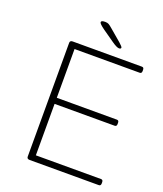

<svg xmlns="http://www.w3.org/2000/svg" viewBox="-156 -965 903 1066"><g transform="rotate(20 296.0 -432.0)"><path d="M147 0Q131 0 131 -14V-686Q131 -700 147 -700H556Q568 -700 568 -686V-678Q568 -664 556 -664H171V-376H526Q538 -376 538 -362V-354Q538 -340 526 -340H171V-36H556Q568 -36 568 -22V-14Q568 0 556 0ZM401 -752Q388 -752 358 -773L288 -822Q256 -845 256 -854Q256 -864 280 -864Q293 -864 301 -859.5Q309 -855 325 -841L392 -784Q401 -776 407 -769.5Q413 -763 413 -760Q413 -752 401 -752Z"/></g></svg>

Font: Asap Semi Expanded Thin
Style: Regular
Weight: 100
Width: 6
Designer: Pablo Cosgaya
Foundry: Omnibus-Type
Version: Version 3.001; ttfautohint (v1.8.4.7-5d5b)